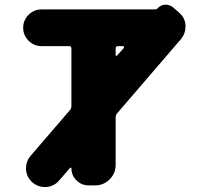

<svg xmlns="http://www.w3.org/2000/svg" viewBox="-20 -792 823 797"><path d="M460 -563.5Q460 -560.5 462.4 -560.1Q464.8 -559.6 465.8 -561.5L494.1 -592.8Q495.1 -595.7 494.1 -598.1Q493.2 -600.6 490.2 -600.6H469.7Q460 -600.6 460 -590.8ZM625 -752.9Q629.9 -752.9 633.8 -756.8Q646.5 -771.5 665 -772.5Q667 -772.5 668.9 -772.5Q685.5 -772.5 699.2 -760.7L722.7 -740.2Q748 -718.8 750 -687.5Q750 -683.6 750 -680.7Q750 -652.3 731.4 -629.9L466.8 -322.3Q460 -314.5 460 -304.7V-107.4Q460 -72.3 435.1 -47.4Q410.2 -22.5 375 -22.5H347.7Q318.4 -22.5 297.4 -43.5Q276.4 -64.5 276.4 -93.8Q276.4 -94.7 274.4 -95.7Q272.5 -96.7 271.5 -95.7L225.6 -43Q205.1 -18.6 171.9 -15.6Q168.9 -15.6 165 -15.6Q137.7 -15.6 115.2 -34.2Q90.8 -55.7 87.9 -87.9Q87.9 -90.8 87.9 -94.7Q87.9 -122.1 106.4 -144.5L269.5 -334Q276.4 -341.8 276.4 -351.6V-590.8Q276.4 -600.6 266.6 -600.6H152.3Q121.1 -600.6 98.6 -623Q76.2 -645.5 76.2 -676.8Q76.2 -708 98.6 -730.5Q121.1 -752.9 152.3 -752.9Z"/></svg>

Font: Gen Jyuu GothicX Heavy
Style: Bold
Weight: 900
Designer: [Source Han Sans]
Ryoko NISHIZUKA  (kana & ideographs); Paul D. Hunt (Latin, Greek & Cyrillic); Wenlong ZHANG  (bopomofo
Version: Version 1.002.20150607